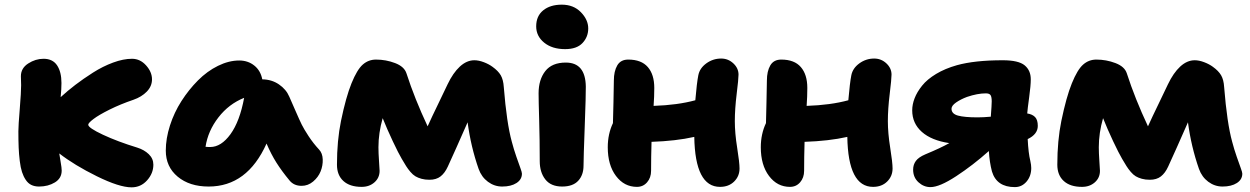

<svg xmlns="http://www.w3.org/2000/svg" viewBox="-20 -783 5313 816"><path d="M146 9.8Q127 9.8 113 2.9Q99.1 -3.9 89.4 -18.6Q79.6 -33.2 73.5 -52Q67.4 -70.8 64 -98.9Q60.5 -127 59.3 -156Q58.1 -185.1 58.1 -225.1Q58.1 -249 64 -320.3Q69.8 -391.6 69.8 -420.9Q69.8 -426.3 69.3 -439.5Q68.8 -452.6 68.8 -459Q68.8 -493.2 99.9 -513.2Q130.9 -533.2 165 -533.2Q204.1 -533.2 222.7 -505.1Q241.2 -477.1 241.2 -430.2Q241.2 -405.3 237.8 -370.1Q267.1 -397 300.3 -422.4Q333.5 -447.8 375.2 -474.4Q417 -501 460.7 -517.1Q504.4 -533.2 541 -533.2Q575.7 -533.2 600.8 -505.1Q626 -477.1 626 -445.8Q626 -416.5 604 -393.8Q582 -371.1 546.9 -358.9Q492.2 -340.3 446 -317.4Q399.9 -294.4 377.4 -277.3Q355 -260.3 355 -252.9Q355 -239.7 417.5 -210.4Q480 -181.2 563 -155.8Q592.8 -146.5 612.3 -127.7Q631.8 -108.9 631.8 -83Q631.8 -46.4 605.2 -16.6Q578.6 13.2 539.1 13.2Q487.3 13.2 391.6 -33.9Q295.9 -81.1 231.9 -130.9Q233.4 -118.7 237.8 -94.2Q242.2 -69.8 242.2 -58.1Q242.2 -25.4 213.4 -7.8Q184.6 9.8 146 9.8Z M866.7 9.8Q785.6 9.8 735.1 -32.2Q684.6 -74.2 684.6 -143.1Q684.6 -194.3 702.4 -249.8Q720.2 -305.2 751.2 -353.5Q782.2 -401.9 821.3 -441.2Q860.4 -480.5 906.5 -503.2Q952.6 -525.9 996.6 -525.9Q1033.7 -525.9 1060.5 -504.6Q1087.4 -483.4 1094.7 -445.8Q1134.8 -445.3 1165.5 -424.3Q1196.3 -403.3 1209.5 -372.1Q1217.3 -354.5 1235.4 -313Q1253.4 -271.5 1262.5 -253.2Q1271.5 -234.9 1291.5 -204.3Q1311.5 -173.8 1336.4 -147Q1350.6 -131.8 1351.6 -105.5Q1352.5 -79.1 1342.5 -54.4Q1332.5 -29.8 1310.8 -11.5Q1289.1 6.8 1261.7 6.8Q1229 6.8 1210.4 -16.1Q1177.2 -56.2 1154.8 -91.8Q1132.3 -127.4 1112.8 -172.9Q1030.8 9.8 866.7 9.8ZM873.5 -158.2Q919.9 -158.2 959.5 -212.6Q999 -267.1 1017.6 -367.2Q952.6 -341.3 908.2 -283.9Q863.8 -226.6 853.5 -159.2Q860.4 -158.2 873.5 -158.2Z M1517.1 11.2Q1466.8 11.2 1439.5 -13.7Q1412.1 -38.6 1412.1 -83Q1412.1 -185.1 1429.2 -269Q1450.2 -370.6 1473.9 -429Q1497.6 -487.3 1521.7 -508.5Q1545.9 -529.8 1578.1 -529.8Q1620.1 -529.8 1659.2 -514.9Q1698.2 -500 1707.5 -471.2Q1742.2 -363.8 1797.4 -246.1Q1814 -283.2 1844.5 -345.9Q1875 -408.7 1882.3 -424.8Q1905.3 -473.1 1934.3 -500Q1963.4 -526.9 1996.1 -526.9Q2014.6 -526.9 2036.4 -518.6Q2058.1 -510.3 2073.2 -499Q2097.2 -481.9 2108.2 -463.1Q2119.1 -444.3 2121.1 -413.1Q2133.3 -259.8 2155.3 -180.2Q2163.6 -148.4 2174.6 -116.9Q2185.5 -85.4 2191.9 -68.1Q2198.2 -50.8 2198.2 -44.9Q2198.2 -20 2175 -5.1Q2151.9 9.8 2114.3 9.8Q2081.1 9.8 2053.7 -10.5Q2026.4 -30.8 2014.2 -64.9Q1981 -159.7 1967.3 -263.2Q1914.6 -143.1 1883.3 -75.2Q1870.6 -47.4 1852.3 -33.2Q1834 -19 1805.2 -19Q1786.1 -19 1771.2 -23.2Q1756.3 -27.3 1745.6 -33.7Q1734.9 -40 1724.1 -52.7Q1713.4 -65.4 1706.3 -76.7Q1699.2 -87.9 1687.5 -107.9Q1673.8 -130.9 1649.4 -182.6Q1625 -234.4 1606.4 -280.8Q1588.4 -217.8 1588.4 -157.2Q1588.4 -132.8 1590.8 -98.6Q1593.3 -64.5 1593.3 -57.1Q1593.3 -27.3 1571.5 -8.1Q1549.8 11.2 1517.1 11.2Z M2381.8 -574.2Q2326.7 -574.2 2292.7 -601.8Q2258.8 -629.4 2258.8 -670.9Q2258.8 -714.8 2288.6 -739Q2318.4 -763.2 2367.7 -763.2Q2417.5 -763.2 2448.7 -731.2Q2480 -699.2 2480 -662.1Q2480 -626 2455.6 -600.1Q2431.2 -574.2 2381.8 -574.2ZM2369.1 9.8Q2321.3 9.8 2297.6 -20.5Q2273.9 -50.8 2273.9 -98.1Q2273.9 -188 2271.5 -271.7Q2269 -355.5 2269 -386.2Q2269 -444.3 2297.4 -480.7Q2325.7 -517.1 2384.8 -517.1Q2468.3 -517.1 2469.7 -415Q2470.2 -381.3 2465.1 -246.1Q2460 -110.8 2460 -79.1Q2460 -39.1 2437.3 -14.6Q2414.6 9.8 2369.1 9.8Z M2687 11.2Q2632.8 11.2 2597.9 -35.2Q2563 -81.5 2563 -157.2Q2563 -213.4 2585 -259.8Q2585.4 -283.7 2587.2 -346.9Q2588.9 -410.2 2588.9 -440.9Q2588.9 -480 2603.3 -504.9Q2617.7 -529.8 2649.9 -529.8Q2705.6 -529.8 2733.2 -498Q2760.7 -466.3 2760.7 -409.2Q2760.7 -373 2757.8 -333Q2859.9 -336.4 2935.1 -356.9Q2941.4 -430.7 2947.8 -462.9Q2953.6 -493.2 2981.9 -513.7Q3010.3 -534.2 3044.9 -534.2Q3074.7 -534.2 3096.7 -513.7Q3118.7 -493.2 3118.7 -465.8Q3118.7 -447.3 3110.8 -383.3Q3103 -319.3 3103 -268.1Q3103 -217.3 3113 -154.8Q3123 -92.3 3123 -66.9Q3123 -34.2 3100.1 -11.5Q3077.1 11.2 3040 11.2Q2934.1 11.2 2930.7 -201.2Q2852.5 -183.6 2749 -180.2Q2747.1 -115.7 2747.1 -57.1Q2747.1 -27.8 2730.2 -8.3Q2713.4 11.2 2687 11.2Z M3337.4 11.2Q3283.2 11.2 3248.3 -35.2Q3213.4 -81.5 3213.4 -157.2Q3213.4 -213.4 3235.4 -259.8Q3235.8 -283.7 3237.5 -346.9Q3239.3 -410.2 3239.3 -440.9Q3239.3 -480 3253.7 -504.9Q3268.1 -529.8 3300.3 -529.8Q3356 -529.8 3383.5 -498Q3411.1 -466.3 3411.1 -409.2Q3411.1 -373 3408.2 -333Q3510.3 -336.4 3585.4 -356.9Q3591.8 -430.7 3598.1 -462.9Q3604 -493.2 3632.3 -513.7Q3660.6 -534.2 3695.3 -534.2Q3725.1 -534.2 3747.1 -513.7Q3769 -493.2 3769 -465.8Q3769 -447.3 3761.2 -383.3Q3753.4 -319.3 3753.4 -268.1Q3753.4 -217.3 3763.4 -154.8Q3773.4 -92.3 3773.4 -66.9Q3773.4 -34.2 3750.5 -11.5Q3727.5 11.2 3690.4 11.2Q3584.5 11.2 3581.1 -201.2Q3502.9 -183.6 3399.4 -180.2Q3397.5 -115.7 3397.5 -57.1Q3397.5 -27.8 3380.6 -8.3Q3363.8 11.2 3337.4 11.2Z M3934.6 12.2Q3905.8 12.2 3883.3 -8.5Q3860.8 -29.3 3860.8 -62Q3860.8 -83 3872.3 -98.9Q3883.8 -114.7 3912.6 -127Q3979.5 -154.8 4014.6 -174.8Q3939 -186 3897.9 -222.4Q3856.9 -258.8 3856.9 -314Q3856.9 -339.4 3867.2 -365.7Q3877.4 -392.1 3898.9 -418.9Q3920.4 -445.8 3958.5 -468.8Q3996.6 -491.7 4046.9 -505.9Q4122.6 -526.9 4241.7 -526.9Q4308.6 -526.9 4334.7 -505.4Q4360.8 -483.9 4360.8 -445.8Q4360.8 -419.4 4354 -369.9Q4347.2 -320.3 4345.7 -300.8Q4367.7 -297.4 4379.2 -285.4Q4390.6 -273.4 4390.6 -248Q4390.6 -212.4 4347.7 -191.9Q4350.6 -132.3 4358.9 -99.1Q4362.8 -81.5 4362.8 -68.8Q4362.8 -34.7 4342.8 -11.2Q4322.8 12.2 4293 12.2Q4215.8 12.2 4195.8 -54.2Q4185.5 -93.3 4182.6 -141.1Q4114.7 -80.6 4043.9 -34.2Q3973.1 12.2 3934.6 12.2ZM4023.9 -320.8Q4023.9 -299.3 4051.5 -291.7Q4079.1 -284.2 4134.8 -284.2Q4159.7 -284.2 4190.9 -287.1Q4194.8 -336.9 4194.8 -352.1Q4194.8 -371.6 4189.7 -378.9Q4184.6 -386.2 4169.9 -386.2Q4134.3 -386.2 4089.8 -371.1Q4063.5 -361.3 4043.7 -347.7Q4023.9 -334 4023.9 -320.8Z M4578.6 11.2Q4528.3 11.2 4501 -13.7Q4473.6 -38.6 4473.6 -83Q4473.6 -185.1 4490.7 -269Q4511.7 -370.6 4535.4 -429Q4559.1 -487.3 4583.3 -508.5Q4607.4 -529.8 4639.6 -529.8Q4681.6 -529.8 4720.7 -514.9Q4759.8 -500 4769 -471.2Q4803.7 -363.8 4858.9 -246.1Q4875.5 -283.2 4906 -345.9Q4936.5 -408.7 4943.8 -424.8Q4966.8 -473.1 4995.8 -500Q5024.9 -526.9 5057.6 -526.9Q5076.2 -526.9 5097.9 -518.6Q5119.6 -510.3 5134.8 -499Q5158.7 -481.9 5169.7 -463.1Q5180.7 -444.3 5182.6 -413.1Q5194.8 -259.8 5216.8 -180.2Q5225.1 -148.4 5236.1 -116.9Q5247.1 -85.4 5253.4 -68.1Q5259.8 -50.8 5259.8 -44.9Q5259.8 -20 5236.6 -5.1Q5213.4 9.8 5175.8 9.8Q5142.6 9.8 5115.2 -10.5Q5087.9 -30.8 5075.7 -64.9Q5042.5 -159.7 5028.8 -263.2Q4976.1 -143.1 4944.8 -75.2Q4932.1 -47.4 4913.8 -33.2Q4895.5 -19 4866.7 -19Q4847.7 -19 4832.8 -23.2Q4817.9 -27.3 4807.1 -33.7Q4796.4 -40 4785.6 -52.7Q4774.9 -65.4 4767.8 -76.7Q4760.7 -87.9 4749 -107.9Q4735.4 -130.9 4710.9 -182.6Q4686.5 -234.4 4668 -280.8Q4649.9 -217.8 4649.9 -157.2Q4649.9 -132.8 4652.3 -98.6Q4654.8 -64.5 4654.8 -57.1Q4654.8 -27.3 4633.1 -8.1Q4611.3 11.2 4578.6 11.2Z"/></svg>

Font: Shantell Sans Normal
Style: Regular
Weight: 800
Designer: Stephen Nixon, Anya Danilova, Shantell Martin
Foundry: Arrow Type
Version: Version 1.006;[559af2be0]